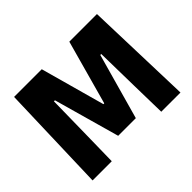

<svg xmlns="http://www.w3.org/2000/svg" viewBox="-138 -855 1071 1071"><g transform="rotate(-45 397.5 -319.5)"><path d="M202.4 0H50.9L70.8 -639H289.1L394.6 -258.1H401.1L506.5 -639H724.5L744.4 0H592.9L588.5 -209.5L583.9 -464.5H576.3L467.2 -75H328L218.6 -464.5H210.6L206.3 -209Z"/></g></svg>

Font: Anek Devanagari Medium
Style: Regular
Weight: 500
Designer: Kailash Malviya (Devanagari) & Yesha Goshar (Latin)
Foundry: Ek Type
Version: Version 1.003